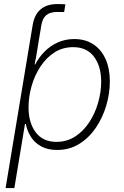

<svg xmlns="http://www.w3.org/2000/svg" viewBox="-20 -748 627 972"><path d="M116.7 -446.3 132.3 -542.5 145.5 -621.6Q154.3 -674.3 185.8 -700.9Q217.3 -727.5 271 -727.5Q280.8 -727.5 292 -727.1Q303.2 -726.6 311 -726.1L304.7 -687Q295.9 -687 286.6 -687.3Q277.3 -687.5 270.5 -687.5Q234.4 -687.5 215.1 -672.1Q195.8 -656.7 189.5 -621.6L176.3 -542.5L160.6 -446.3ZM8.3 204.1 132.3 -542.5H175.3L155.3 -420.9H157.7Q176.3 -457 205.1 -486.3Q233.9 -515.6 272.2 -533Q310.5 -550.3 356 -550.3Q412.6 -550.3 452.9 -523.4Q493.2 -496.6 514.6 -448.5Q536.1 -400.4 536.1 -335.9Q536.1 -274.9 517.8 -213.1Q499.5 -151.4 464.8 -100.6Q430.2 -49.8 380.9 -19.3Q331.5 11.2 269 11.2Q222.2 11.2 189.2 -6.6Q156.2 -24.4 137 -54.4Q117.7 -84.5 110.8 -120.1H106.4L52.7 204.1ZM265.6 -29.8Q318.8 -29.8 360.8 -57.1Q402.8 -84.5 432.1 -129.4Q461.4 -174.3 476.8 -228.3Q492.2 -282.2 492.2 -335Q492.2 -412.6 455.8 -460.9Q419.4 -509.3 350.6 -509.3Q296.9 -509.3 255.1 -482.2Q213.4 -455.1 184.1 -410.2Q154.8 -365.2 139.6 -311.3Q124.5 -257.3 124.5 -204.1Q124.5 -126.5 160.9 -78.1Q197.3 -29.8 265.6 -29.8Z"/></svg>

Font: Inter 16pt ExtraLight
Style: Italic
Weight: 250
Italic angle: -9.3988°
Version: Version 4.001;git-66647c0bb